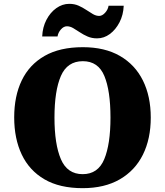

<svg xmlns="http://www.w3.org/2000/svg" viewBox="-20 -971 860 1001"><path d="M411 10Q291 10 212 -36Q133 -82 93.5 -165Q54 -248 54 -359Q54 -470 93.5 -552Q133 -634 212.5 -679.5Q292 -725 412 -725Q526 -725 605 -679.5Q684 -634 725 -551.5Q766 -469 766 -358Q766 -247 725 -164.5Q684 -82 604.5 -36Q525 10 411 10ZM411 -63Q491 -63 523.5 -141Q556 -219 556 -358Q556 -498 524 -575Q492 -652 412 -652Q331 -652 297.5 -575Q264 -498 264 -358Q264 -219 297.5 -141Q331 -63 411 -63ZM486 -771Q459 -771 437 -780.5Q415 -790 396.5 -802.5Q378 -815 361.5 -824.5Q345 -834 329 -834Q312 -834 297.5 -817.5Q283 -801 280 -781H200Q202 -829 222 -867.5Q242 -906 273.5 -928.5Q305 -951 341 -951Q368 -951 389.5 -941.5Q411 -932 429.5 -919.5Q448 -907 464.5 -897.5Q481 -888 497 -888Q513 -888 528 -904.5Q543 -921 546 -941H625Q623 -893 603 -854.5Q583 -816 552.5 -793.5Q522 -771 486 -771Z"/></svg>

Font: Noto Serif Myanmar Black
Style: Regular
Weight: 900
Designer: Ben Mitchell and the Monotype Design Team
Foundry: Monotype Imaging Inc.
Version: Version 2.106; ttfautohint (v1.8.4.7-5d5b)